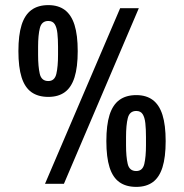

<svg xmlns="http://www.w3.org/2000/svg" viewBox="-20 -719 720 751"><path d="M156 0 450 -687H523L230 0ZM169 -340Q129 -340 103 -358.5Q77 -377 64.5 -416.5Q52 -456 52 -519Q52 -582 64.5 -621.5Q77 -661 103 -680Q129 -699 169 -699Q208 -699 233.5 -680Q259 -661 271.5 -621.5Q284 -582 284 -519Q284 -456 271.5 -416.5Q259 -377 233.5 -358.5Q208 -340 169 -340ZM169 -402Q194 -402 200.5 -430.5Q207 -459 207 -504V-536Q207 -566 204.5 -589Q202 -612 194 -624.5Q186 -637 169 -637Q143 -637 136 -609.5Q129 -582 129 -536V-504Q129 -459 135.5 -430.5Q142 -402 169 -402ZM513 12Q473 12 447 -6.5Q421 -25 408.5 -64.5Q396 -104 396 -167Q396 -230 408.5 -269.5Q421 -309 447 -328Q473 -347 513 -347Q552 -347 577.5 -328Q603 -309 615.5 -269.5Q628 -230 628 -167Q628 -104 615.5 -64.5Q603 -25 577.5 -6.5Q552 12 513 12ZM513 -50Q538 -50 544.5 -78Q551 -106 551 -151V-183Q551 -214 548.5 -237Q546 -260 538 -272.5Q530 -285 513 -285Q487 -285 480 -257.5Q473 -230 473 -183V-151Q473 -106 479.5 -78Q486 -50 513 -50Z"/></svg>

Font: Archivo ExtraCondensed
Style: Bold
Weight: 700
Width: 2
Designer: Hector Gatti
Foundry: Omnibus-Type
Version: Version 2.001